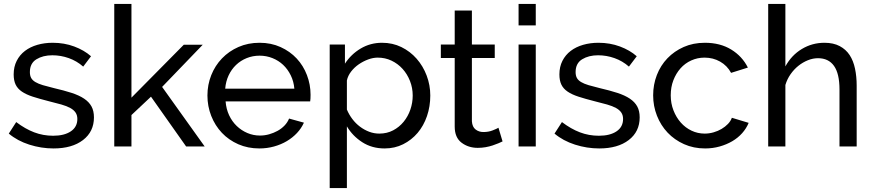

<svg xmlns="http://www.w3.org/2000/svg" viewBox="-20 -750 4472 983"><path d="M254 10Q191 10 130 -9.5Q69 -29 25 -66L63 -125Q109 -90 155 -72.5Q201 -55 252 -55Q309 -55 342.5 -77.5Q376 -100 376 -141Q376 -160 367 -173.5Q358 -187 340 -197Q322 -207 294 -215Q266 -223 229 -232Q182 -244 148 -255Q114 -266 92 -281Q70 -296 60 -317Q50 -338 50 -369Q50 -408 65.5 -438.5Q81 -469 108 -489.5Q135 -510 171.5 -520.5Q208 -531 250 -531Q309 -531 360 -512Q411 -493 446 -462L406 -409Q373 -438 332 -452.5Q291 -467 248 -467Q200 -467 166.5 -446.5Q133 -426 133 -381Q133 -363 139.5 -351Q146 -339 161 -330Q176 -321 199.5 -314Q223 -307 256 -299Q308 -287 346.5 -274.5Q385 -262 410.5 -245Q436 -228 448.5 -205Q461 -182 461 -149Q461 -76 405 -33Q349 10 254 10Z M933 0 753 -255 653 -161V0H565V-730H653V-250L921 -521H1018L810 -305L1028 0Z M1308 10Q1249 10 1200 -11.5Q1151 -33 1116 -70Q1081 -107 1061.5 -156.5Q1042 -206 1042 -261Q1042 -316 1061.5 -365Q1081 -414 1116.5 -451Q1152 -488 1201 -509.5Q1250 -531 1309 -531Q1368 -531 1416.5 -509Q1465 -487 1499 -450.5Q1533 -414 1551.5 -365.5Q1570 -317 1570 -265Q1570 -254 1569.5 -245Q1569 -236 1568 -231H1135Q1138 -192 1153 -160Q1168 -128 1192 -105Q1216 -82 1246.5 -69Q1277 -56 1311 -56Q1335 -56 1358 -62.5Q1381 -69 1401 -80Q1421 -91 1436.5 -107Q1452 -123 1460 -143L1536 -122Q1523 -93 1500.5 -69Q1478 -45 1448.5 -27.5Q1419 -10 1383 0Q1347 10 1308 10ZM1487 -296Q1484 -333 1468.5 -364.5Q1453 -396 1429.5 -418Q1406 -440 1375 -452.5Q1344 -465 1309 -465Q1274 -465 1243 -452.5Q1212 -440 1188.5 -417.5Q1165 -395 1150.5 -364Q1136 -333 1133 -296Z M1949 10Q1884 10 1834.5 -22Q1785 -54 1756 -103V213H1668V-522H1746V-424Q1777 -472 1826.5 -501.5Q1876 -531 1936 -531Q1990 -531 2035 -509Q2080 -487 2113 -449.5Q2146 -412 2164.5 -363Q2183 -314 2183 -261Q2183 -205 2166 -155.5Q2149 -106 2118 -69.5Q2087 -33 2044 -11.5Q2001 10 1949 10ZM1922 -66Q1961 -66 1992.5 -82.5Q2024 -99 2046.5 -126.5Q2069 -154 2081 -189Q2093 -224 2093 -261Q2093 -300 2079 -335.5Q2065 -371 2041 -397.5Q2017 -424 1984.5 -439.5Q1952 -455 1914 -455Q1890 -455 1864.5 -445.5Q1839 -436 1816.5 -420.5Q1794 -405 1777.5 -383.5Q1761 -362 1756 -338V-189Q1767 -163 1784 -140.5Q1801 -118 1823 -101.5Q1845 -85 1870 -75.5Q1895 -66 1922 -66Z M2553 -26Q2545 -22 2532 -16.5Q2519 -11 2502.5 -5.5Q2486 0 2466.5 3.5Q2447 7 2426 7Q2378 7 2343 -19.5Q2308 -46 2308 -102V-453H2237V-522H2308V-696H2396V-522H2513V-453H2396V-129Q2398 -100 2415 -87Q2432 -74 2455 -74Q2481 -74 2502.5 -82.5Q2524 -91 2532 -96Z M2635 0V-522H2723V0ZM2635 -620V-730H2723V-620Z M3048 10Q2985 10 2924 -9.5Q2863 -29 2819 -66L2857 -125Q2903 -90 2949 -72.5Q2995 -55 3046 -55Q3103 -55 3136.5 -77.5Q3170 -100 3170 -141Q3170 -160 3161 -173.5Q3152 -187 3134 -197Q3116 -207 3088 -215Q3060 -223 3023 -232Q2976 -244 2942 -255Q2908 -266 2886 -281Q2864 -296 2854 -317Q2844 -338 2844 -369Q2844 -408 2859.5 -438.5Q2875 -469 2902 -489.5Q2929 -510 2965.5 -520.5Q3002 -531 3044 -531Q3103 -531 3154 -512Q3205 -493 3240 -462L3200 -409Q3167 -438 3126 -452.5Q3085 -467 3042 -467Q2994 -467 2960.5 -446.5Q2927 -426 2927 -381Q2927 -363 2933.5 -351Q2940 -339 2955 -330Q2970 -321 2993.5 -314Q3017 -307 3050 -299Q3102 -287 3140.5 -274.5Q3179 -262 3204.5 -245Q3230 -228 3242.5 -205Q3255 -182 3255 -149Q3255 -76 3199 -33Q3143 10 3048 10Z M3324 -262Q3324 -317 3343 -366Q3362 -415 3397 -451.5Q3432 -488 3480.5 -509.5Q3529 -531 3589 -531Q3667 -531 3723.5 -496.5Q3780 -462 3809 -404L3723 -377Q3703 -414 3667 -434.5Q3631 -455 3587 -455Q3551 -455 3519 -440.5Q3487 -426 3464 -400Q3441 -374 3427.5 -339Q3414 -304 3414 -262Q3414 -221 3428 -185Q3442 -149 3465.5 -122.5Q3489 -96 3520.5 -81Q3552 -66 3588 -66Q3611 -66 3633.5 -72.5Q3656 -79 3674.5 -90Q3693 -101 3707 -115.5Q3721 -130 3727 -147L3813 -121Q3801 -92 3779.5 -68Q3758 -44 3729 -27Q3700 -10 3664.5 0Q3629 10 3590 10Q3531 10 3482 -12Q3433 -34 3398 -71Q3363 -108 3343.5 -157.5Q3324 -207 3324 -262Z M4366 0H4278V-292Q4278 -373 4250 -412.5Q4222 -452 4168 -452Q4142 -452 4116 -441.5Q4090 -431 4067.5 -413Q4045 -395 4027.5 -370Q4010 -345 4001 -315V0H3913V-730H4001V-410Q4032 -467 4085 -499Q4138 -531 4201 -531Q4247 -531 4279 -514Q4311 -497 4330 -468Q4349 -439 4357.5 -398.5Q4366 -358 4366 -312Z"/></svg>

Font: PTCRaleway Medium
Style: Regular
Weight: 500
Designer: Matt McInerney, Pablo Impallari, Rodrigo Fuenzalida
Foundry: Matt McInerney, Pablo Impallari, Rodrigo Fuenzalida
Version: Version 3.000g; ttfautohint (v1.5) -l 8 -r 28 -G 28 -x 14 -D